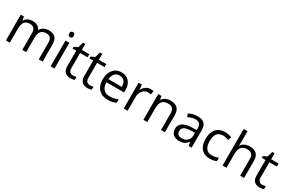

<svg xmlns="http://www.w3.org/2000/svg" viewBox="147 -2103 5178 3457"><g transform="rotate(30 2735.5 -375.0)"><path d="M768.1 0V-348.1Q768.1 -412.1 740.7 -444.1Q713.4 -476.1 655.8 -476.1Q580.1 -476.1 543.9 -432.6Q507.8 -389.2 507.8 -298.8V0H426.8V-348.1Q426.8 -412.1 399.4 -444.1Q372.1 -476.1 314 -476.1Q237.8 -476.1 202.4 -430.4Q167 -384.8 167 -280.8V0H85.9V-535.2H151.9L165 -461.9H168.9Q191.9 -501 233.6 -522.9Q275.4 -544.9 327.1 -544.9Q452.6 -544.9 491.2 -454.1H495.1Q519 -496.1 564.5 -520.5Q609.9 -544.9 668 -544.9Q758.8 -544.9 804 -498.3Q849.1 -451.7 849.1 -349.1V0Z M1097.2 0H1016.1V-535.2H1097.2ZM1009.3 -680.2Q1009.3 -708 1022.9 -720.9Q1036.6 -733.9 1057.1 -733.9Q1076.7 -733.9 1090.8 -720.7Q1105 -707.5 1105 -680.2Q1105 -652.8 1090.8 -639.4Q1076.7 -626 1057.1 -626Q1036.6 -626 1022.9 -639.4Q1009.3 -652.8 1009.3 -680.2Z M1441.9 -57.1Q1463.4 -57.1 1483.4 -60.3Q1503.4 -63.5 1515.1 -66.9V-4.9Q1502 1.5 1476.3 5.6Q1450.7 9.8 1430.2 9.8Q1274.9 9.8 1274.9 -153.8V-472.2H1198.2V-511.2L1274.9 -544.9L1309.1 -659.2H1356V-535.2H1511.2V-472.2H1356V-157.2Q1356 -108.9 1378.9 -83Q1401.9 -57.1 1441.9 -57.1Z M1794.9 -57.1Q1816.4 -57.1 1836.4 -60.3Q1856.4 -63.5 1868.2 -66.9V-4.9Q1855 1.5 1829.3 5.6Q1803.7 9.8 1783.2 9.8Q1627.9 9.8 1627.9 -153.8V-472.2H1551.3V-511.2L1627.9 -544.9L1662.1 -659.2H1709V-535.2H1864.3V-472.2H1709V-157.2Q1709 -108.9 1731.9 -83Q1754.9 -57.1 1794.9 -57.1Z M2201.2 9.8Q2082.5 9.8 2013.9 -62.5Q1945.3 -134.8 1945.3 -263.2Q1945.3 -392.6 2009 -468.8Q2072.8 -544.9 2180.2 -544.9Q2280.8 -544.9 2339.4 -478.8Q2397.9 -412.6 2397.9 -304.2V-252.9H2029.3Q2031.7 -158.7 2076.9 -109.9Q2122.1 -61 2204.1 -61Q2290.5 -61 2375 -97.2V-24.9Q2332 -6.3 2293.7 1.7Q2255.4 9.8 2201.2 9.8ZM2179.2 -477.1Q2114.7 -477.1 2076.4 -435.1Q2038.1 -393.1 2031.2 -318.8H2311Q2311 -395.5 2276.9 -436.3Q2242.7 -477.1 2179.2 -477.1Z M2780.3 -544.9Q2815.9 -544.9 2844.2 -539.1L2833 -463.9Q2799.8 -471.2 2774.4 -471.2Q2709.5 -471.2 2663.3 -418.5Q2617.2 -365.7 2617.2 -287.1V0H2536.1V-535.2H2603L2612.3 -436H2616.2Q2646 -488.3 2688 -516.6Q2730 -544.9 2780.3 -544.9Z M3310.5 0V-346.2Q3310.5 -411.6 3280.8 -443.8Q3251 -476.1 3187.5 -476.1Q3103.5 -476.1 3064.5 -430.7Q3025.4 -385.3 3025.4 -280.8V0H2944.3V-535.2H3010.3L3023.4 -461.9H3027.3Q3052.2 -501.5 3097.2 -523.2Q3142.1 -544.9 3197.3 -544.9Q3293.9 -544.9 3342.8 -498.3Q3391.6 -451.7 3391.6 -349.1V0Z M3887.2 0 3871.1 -76.2H3867.2Q3827.1 -25.9 3787.4 -8.1Q3747.6 9.8 3688 9.8Q3608.4 9.8 3563.2 -31.2Q3518.1 -72.3 3518.1 -147.9Q3518.1 -310.1 3777.3 -317.9L3868.2 -320.8V-354Q3868.2 -417 3841.1 -447Q3814 -477.1 3754.4 -477.1Q3687.5 -477.1 3603 -436L3578.1 -498Q3617.7 -519.5 3664.8 -531.7Q3711.9 -543.9 3759.3 -543.9Q3855 -543.9 3901.1 -501.5Q3947.3 -459 3947.3 -365.2V0ZM3704.1 -57.1Q3779.8 -57.1 3823 -98.6Q3866.2 -140.1 3866.2 -214.8V-263.2L3785.2 -259.8Q3688.5 -256.3 3645.8 -229.7Q3603 -203.1 3603 -147Q3603 -103 3629.6 -80.1Q3656.2 -57.1 3704.1 -57.1Z M4328.1 9.8Q4211.9 9.8 4148.2 -61.8Q4084.5 -133.3 4084.5 -264.2Q4084.5 -398.4 4149.2 -471.7Q4213.9 -544.9 4333.5 -544.9Q4372.1 -544.9 4410.6 -536.6Q4449.2 -528.3 4471.2 -517.1L4446.3 -448.2Q4419.4 -459 4387.7 -466.1Q4356 -473.1 4331.5 -473.1Q4168.5 -473.1 4168.5 -265.1Q4168.5 -166.5 4208.3 -113.8Q4248 -61 4326.2 -61Q4393.1 -61 4463.4 -89.8V-18.1Q4409.7 9.8 4328.1 9.8Z M4956.5 0V-346.2Q4956.5 -411.6 4926.8 -443.8Q4897 -476.1 4833.5 -476.1Q4749 -476.1 4710.2 -430.2Q4671.4 -384.3 4671.4 -279.8V0H4590.3V-759.8H4671.4V-529.8Q4671.4 -488.3 4667.5 -460.9H4672.4Q4696.3 -499.5 4740.5 -521.7Q4784.7 -543.9 4841.3 -543.9Q4939.5 -543.9 4988.5 -497.3Q5037.6 -450.7 5037.6 -349.1V0Z M5377 -57.1Q5398.4 -57.1 5418.5 -60.3Q5438.5 -63.5 5450.2 -66.9V-4.9Q5437 1.5 5411.4 5.6Q5385.7 9.8 5365.2 9.8Q5210 9.8 5210 -153.8V-472.2H5133.3V-511.2L5210 -544.9L5244.1 -659.2H5291V-535.2H5446.3V-472.2H5291V-157.2Q5291 -108.9 5314 -83Q5336.9 -57.1 5377 -57.1Z"/></g></svg>

Font: f05545470
Style: Regular
Weight: 400
Foundry: Ascender Corporation
Version: Version 1.10